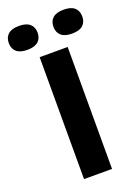

<svg xmlns="http://www.w3.org/2000/svg" viewBox="-240 -1021 795 1095"><g transform="rotate(-20 157.0 -474.0)"><path d="M72 0V-740H242V0ZM292.5 -803Q248.5 -803 226.8 -822.2Q205 -841.5 205 -875.5Q205 -909.5 226.8 -928.8Q248.5 -948 292.5 -948Q337 -948 358.5 -928.8Q380 -909.5 380 -875.5Q380 -841.5 358.5 -822.2Q337 -803 292.5 -803ZM21.5 -803Q-23 -803 -44.5 -822.2Q-66 -841.5 -66 -875.5Q-66 -909.5 -44.5 -928.8Q-23 -948 21.5 -948Q65.5 -948 87.2 -928.8Q109 -909.5 109 -875.5Q109 -841.5 87.2 -822.2Q65.5 -803 21.5 -803Z"/></g></svg>

Font: Encode Sans SemiExpanded
Style: Bold
Weight: 700
Width: 6
Designer: Multiple Designers
Foundry: Impallari Type
Version: Version 3.002